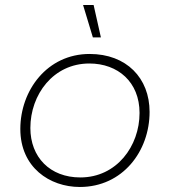

<svg xmlns="http://www.w3.org/2000/svg" viewBox="-20 -740 677 765"><path d="M298 5C469 5 576 -138 576 -294C576 -429 484 -525 337 -525C168 -525 61 -380 61 -226C61 -73 178 5 298 5ZM300 -33C179 -33 101 -114 101 -230C101 -363 192 -487 336 -487C450 -487 536 -413 536 -290C536 -158 445 -33 300 -33ZM350 -591H382L353 -720H311Z"/></svg>

Font: Fixel Display ExtraLight
Style: Italic
Weight: 200
Italic angle: -10°
Designer: AlfaBravo + MacPaw
Foundry: Kyrylo Tkachov, Marchela Mozhyna, Serhii Makarenko, Maria Weinstein, Zakhar Kryvoshyya
Version: Version 1.210;Glyphs 3.2 (3217)